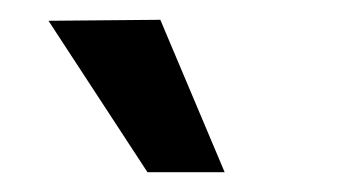

<svg xmlns="http://www.w3.org/2000/svg" viewBox="-20 -726 353 194"><path d="M29 -705 142 -706 207 -552H129Z"/></svg>

Font: Gemunu Libre
Style: Bold
Weight: 700
Designer: Puspanada Ekanayake, Sola Matas, Pathum Egodawatta, Kosala Senevirathne
Foundry: mooniak
Version: Version 1.100